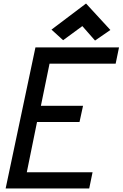

<svg xmlns="http://www.w3.org/2000/svg" viewBox="-20 -1069 695 1089"><path d="M12 0 181 -800H655L636 -708H261L212 -469H451L431 -377H190L132 -92H505L486 0ZM519 -839 447 -921 338 -841 272 -901 468 -1049 606 -899Z"/></svg>

Font: Victor Mono Thin
Style: Bold Italic
Weight: 700
Italic angle: -12°
Monospace: yes
Version: Version 1.561;gftools[0.9.30]